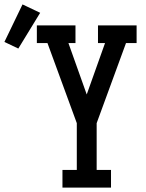

<svg xmlns="http://www.w3.org/2000/svg" viewBox="-143 -850 663 870"><path d="M140 0V-80H205V-292L72 -655H24V-735H199V-655H167L250 -422L333 -655H301V-735H476V-655H428L295 -292V-80H360V0ZM-60 -630 -123 -660 -41 -830 39 -792Z"/></svg>

Font: Iosevka Slab Medium
Style: Regular
Weight: 500
Monospace: yes
Designer: Belleve Invis
Foundry: Belleve Invis
Version: Version 11.1.1; ttfautohint (v1.8.3)